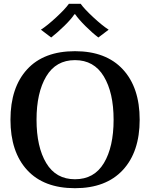

<svg xmlns="http://www.w3.org/2000/svg" viewBox="-20 -979 789 1009"><path d="M195 -823Q228 -844 275.5 -888Q323 -932 342 -959H404Q423 -932 470.5 -888Q518 -844 551 -823L497 -782Q465 -806 429 -842Q393 -878 375 -904H371Q354 -878 317.5 -842.5Q281 -807 249 -782ZM35 -350Q35 -519 122.5 -614.5Q210 -710 374 -710Q537 -710 625.5 -614.5Q714 -519 714 -350Q714 -181 625.5 -85.5Q537 10 374 10Q210 10 122.5 -85.5Q35 -181 35 -350ZM577 -350Q577 -492 525.5 -577.5Q474 -663 374 -663Q274 -663 223 -577.5Q172 -492 172 -350Q172 -207 223 -122Q274 -37 374 -37Q475 -37 526 -122Q577 -207 577 -350Z"/></svg>

Font: Trirong SemiBold
Style: Regular
Weight: 600
Designer: Katatrad Team
Foundry: CadsonDemak
Version: Version 1.001